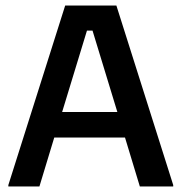

<svg xmlns="http://www.w3.org/2000/svg" viewBox="-20 -670 652 690"><path d="M121.7 0 175 -175.8H429.2L482.5 0H602.5V-5L398.3 -650H214.2L10 -5V0ZM292.5 -560H312.5L401.7 -267.5H203.3Z"/></svg>

Font: Familjen Grotesk Medium
Style: Regular
Weight: 500
Designer: Anders Wikstroem, Jonas Baeckman, Matilda Gysing, Kristian Moeller
Foundry: Familjen STHLM AB
Version: Version 2.000